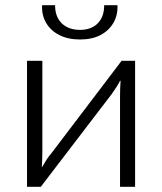

<svg xmlns="http://www.w3.org/2000/svg" viewBox="-20 -719 625 739"><path d="M500 -485V0H442V-348Q442 -363 442.5 -377.5Q443 -392 444 -408H442Q436 -396 427 -382Q418 -368 410 -357L137 0H84V-485H143V-138Q143 -123 142.5 -108Q142 -93 141 -76H142Q150 -90 159 -104Q168 -118 177 -128L448 -485ZM381 -699H432Q434 -661 416.5 -631Q399 -601 366.5 -584Q334 -567 288 -567Q242 -567 208.5 -584Q175 -601 157.5 -631Q140 -661 142 -699H192Q192 -654 218 -629Q244 -604 288 -604Q331 -604 356 -629Q381 -654 381 -699Z"/></svg>

Font: Exo 2 Light
Style: Regular
Weight: 300
Designer: Natanael Gama
Foundry: Natanael Gama
Version: Version 2.010